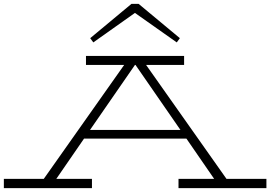

<svg xmlns="http://www.w3.org/2000/svg" viewBox="-27 -976 1402 996"><path d="M1355 -48V0H899V-48H1084L940 -257H409L265 -48H450V0H-7V-48H200L617 -639H419V-686H928V-639H731L1148 -48ZM909 -302 676 -639H673L440 -302ZM441 -778 655 -956H692L906 -778L890 -756L673 -909L457 -756Z"/></svg>

Font: BioRhyme Expanded Light
Style: Regular
Weight: 300
Width: 7
Designer: Aoife Mooney
Foundry: Aoife Mooney Type
Version: Version 1.000